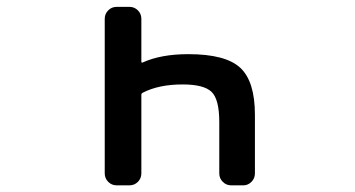

<svg xmlns="http://www.w3.org/2000/svg" viewBox="-20 -565 1040 563"><path d="M394.5 -384.8Q394.5 -379.9 398.4 -381.8Q452.1 -406.2 532.2 -406.2Q641.6 -406.2 684.6 -366.2Q727.5 -326.2 727.5 -228.5V-56.6Q727.5 -42 717.3 -31.7Q707 -21.5 693.4 -21.5H658.2Q643.6 -21.5 633.3 -31.7Q623 -42 623 -56.6V-207Q623 -273.4 600.6 -295.4Q578.1 -317.4 515.6 -317.4Q445.3 -317.4 398.4 -293Q394.5 -291 394.5 -287.1V-56.6Q394.5 -42 384.3 -31.7Q374 -21.5 359.4 -21.5H322.3Q307.6 -21.5 297.4 -31.7Q287.1 -42 287.1 -56.6V-509.8Q287.1 -524.4 297.4 -534.7Q307.6 -544.9 322.3 -544.9H359.4Q374 -544.9 384.3 -534.7Q394.5 -524.4 394.5 -509.8Z"/></svg>

Font: Gen Jyuu Gothic L Monospace Medium
Style: Regular
Weight: 500
Designer: [Source Han Sans]
Ryoko NISHIZUKA  (kana & ideographs); Paul D. Hunt (Latin, Greek & Cyrillic); Wenlong ZHANG  (bopomofo
Version: Version 1.002.20150607